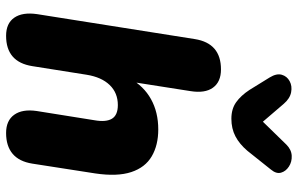

<svg xmlns="http://www.w3.org/2000/svg" viewBox="-198 -794 1001 646"><g transform="rotate(90 303.0 -471.5)"><path d="M101 9Q59 9 40 -18.5Q21 -46 28 -95L112 -626Q119 -670 144.5 -692Q170 -714 214 -714Q256 -714 275.5 -687Q295 -660 287 -611L255 -407H244Q270 -454 314 -478.5Q358 -503 416 -503Q469 -503 506.5 -481Q544 -459 559.5 -412Q575 -365 564 -291L531 -79Q524 -35 498 -13Q472 9 428 9Q386 9 366.5 -18.5Q347 -46 354 -94L385 -288Q392 -327 380 -347Q368 -367 334 -367Q293 -367 266.5 -339.5Q240 -312 232 -262L203 -79Q189 9 101 9ZM380 -749Q347 -749 324.5 -765Q302 -781 283 -810L241 -878Q227 -901 232 -918.5Q237 -936 253.5 -945Q270 -954 291 -950Q312 -946 330 -925L390 -855L467 -934Q484 -951 504.5 -952Q525 -953 541 -942.5Q557 -932 561.5 -916Q566 -900 551 -882L488 -803Q465 -776 439 -762.5Q413 -749 380 -749Z"/></g></svg>

Font: Nunito ExtraLight Black
Style: Italic
Weight: 900
Italic angle: -9°
Version: Version 3.602